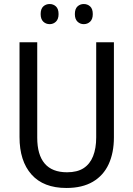

<svg xmlns="http://www.w3.org/2000/svg" viewBox="-20 -924 663 954"><path d="M546 -242Q546 -165 520 -108.5Q494 -52 441.5 -21Q389 10 310 10Q196 10 136.5 -57Q77 -124 77 -243V-714H165V-240Q165 -155 202 -111.5Q239 -68 313 -68Q364 -68 395.5 -88.5Q427 -109 442.5 -148Q458 -187 458 -241V-714H546ZM182 -854Q182 -880 195 -892Q208 -904 227 -904Q245 -904 258 -892Q271 -880 271 -854Q271 -829 258 -816.5Q245 -804 227 -804Q208 -804 195 -816.5Q182 -829 182 -854ZM352 -854Q352 -880 365 -892Q378 -904 396 -904Q415 -904 428 -892Q441 -880 441 -854Q441 -829 428 -816.5Q415 -804 396 -804Q378 -804 365 -816.5Q352 -829 352 -854Z"/></svg>

Font: Noto Sans Display SemiCondensed
Style: Regular
Weight: 400
Width: 4
Version: Version 2.003